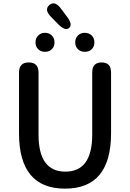

<svg xmlns="http://www.w3.org/2000/svg" viewBox="-20 -1108 773 1141"><path d="M93 -316V-677Q93 -737 151 -737Q209 -737 209 -677V-308Q209 -88 368.5 -88Q528 -88 528 -308V-677Q528 -737 584 -737Q640 -737 640 -677V-316Q640 13 366.5 13Q93 13 93 -316ZM247.5 -800Q223 -800 207 -815.5Q191 -831 191 -856Q191 -881 207 -897Q223 -913 247.5 -913Q272 -913 288 -897Q304 -881 304 -856Q304 -831 288 -815.5Q272 -800 247.5 -800ZM484 -800Q459 -800 443 -815.5Q427 -831 427 -856Q427 -881 443 -897Q459 -913 484 -913Q509 -913 525 -897Q541 -881 541 -856Q541 -831 525 -815.5Q509 -800 484 -800ZM391 -942Q368 -922 326 -964L284 -1007Q241 -1050 273 -1078Q306 -1106 342 -1057L378 -1009Q414 -962 391 -942Z"/></svg>

Font: Resource Han Rounded KR Medium
Style: Regular
Weight: 500
Designer: Cyano Hao (round all glyphs); Ryoko NISHIZUKA 西塚涼子 (kana, bopomofo & ideographs); Paul D. Hunt (Latin, Greek & Cyrillic)
Foundry: Cyano Hao
Version: 0.990